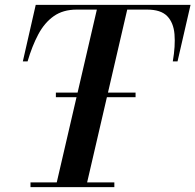

<svg xmlns="http://www.w3.org/2000/svg" viewBox="-20 -771 804 790"><path d="M209.9 -390H537.8V-371H209.9ZM105.5 -20.5H213.5L378.5 -731.5H295.5Q239.5 -731.5 201.2 -704.5Q163 -677.5 137.5 -629.5Q112 -581.5 93.5 -518.5H74L127 -751H764L710.5 -518.5H691Q702 -582 698 -630Q694 -678 667.8 -704.8Q641.5 -731.5 585.5 -731.5H503.5L338.5 -20.5H450.5V-1H105.5Z"/></svg>

Font: Bodoni* 11pt Medium
Style: Italic
Weight: 500
Italic angle: -13°
Version: Version 2.3